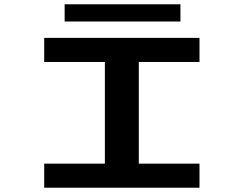

<svg xmlns="http://www.w3.org/2000/svg" viewBox="-20 -877 1140 897"><path d="M186.5 0V-112.5H470V-587.5H186.5V-700H912V-587.5H628.5V-112.5H912V0ZM282 -776.5V-857H823V-776.5Z"/></svg>

Font: Trispace Expanded SemiBold
Style: Regular
Weight: 600
Width: 7
Designer: Tyler Finck
Foundry: Etcetera Type Company
Version: Version 1.210; ttfautohint (v1.8.3)